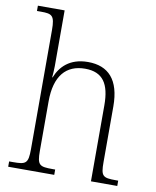

<svg xmlns="http://www.w3.org/2000/svg" viewBox="-85 -825 724 891"><g transform="rotate(10 277.0 -380.0)"><path d="M15 0H232V-25H220C158 -25 147 -30 147 -98V-331C147 -452 199 -510 288 -510C372 -510 405 -459 405 -358V0H529V-25H518C456 -25 447 -31 447 -98V-360C447 -486 392 -543 296 -543C209 -543 166 -495 146 -444H144C145 -456 147 -478 147 -497V-760H21V-735H40C92 -735 105 -729 105 -660V-99C105 -30 94 -25 32 -25H15Z"/></g></svg>

Font: Noto Serif Ethiopic SemiCondensed ExtraLight
Style: Regular
Weight: 200
Width: 4
Designer: Monotype Design Team
Foundry: Monotype Imaging Inc.
Version: Version 2.102